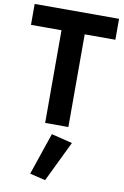

<svg xmlns="http://www.w3.org/2000/svg" viewBox="-110 -761 750 1165"><g transform="rotate(10 265.5 -179.0)"><path d="M6 -571V-700H526V-571H337V0H194V-571ZM246 60 375 92 254 342 158 319Z"/></g></svg>

Font: Von Semi
Style: Regular
Weight: 600
Version: Version 4.000; ttfautohint (v1.8.4.7-5d5b)